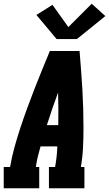

<svg xmlns="http://www.w3.org/2000/svg" viewBox="-31 -1008 584 1028"><path d="M-11 0V-114H23Q32 -167 46.5 -219.5Q61 -272 78 -323.5Q95 -375 114 -427Q133 -479 153 -530.5Q173 -582 194 -633Q215 -684 236 -735H395Q399 -684 403 -633Q407 -582 410 -530.5Q413 -479 414.5 -427Q416 -375 416 -323Q416 -271 413.5 -218.5Q411 -166 402 -114H421V0H231V-114H264Q269 -141 272 -168.5Q275 -196 276 -224H186Q178 -197 171.5 -169.5Q165 -142 161 -114H179V0ZM281 -338Q282 -382 281.5 -426Q281 -470 280 -513Q264 -470 249 -426Q234 -382 220 -338ZM381 -799H272L164 -928L250 -982L335 -863L460 -988L533 -922Z"/></svg>

Font: Iosevka Curly Slab HvObl
Style: Regular
Weight: 900
Italic angle: -9°
Monospace: yes
Designer: Belleve Invis
Foundry: Belleve Invis
Version: Version 11.1.0; ttfautohint (v1.8.3)